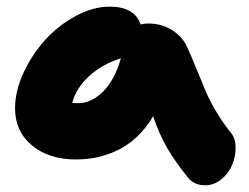

<svg xmlns="http://www.w3.org/2000/svg" viewBox="-20 -470 744 573"><path d="M207 5.9Q126 5.9 75.4 -36.1Q24.9 -78.1 24.9 -147Q24.9 -197.8 50 -252.4Q75.2 -307.1 114.5 -350.6Q153.8 -394 205.8 -422.1Q257.8 -450.2 307.1 -450.2Q381.3 -450.2 399.9 -397Q410.2 -399.9 421.9 -399.9Q463.4 -399.9 495.1 -379.2Q526.9 -358.4 540 -326.2Q551.8 -300.3 568.4 -259.5Q585 -218.8 595 -195.1Q605 -171.4 624.5 -138.2Q644 -105 668.9 -74.2Q682.6 -57.6 683.1 -30.8Q683.6 -3.9 673.3 21.2Q663.1 46.4 641.1 64.7Q619.1 83 591.8 83Q559.6 83 541 60.1Q502.9 12.7 479.2 -27.8Q455.6 -68.4 437 -123Q416 -87.4 388.7 -61.8Q361.3 -36.1 331.1 -21.7Q300.8 -7.3 270.3 -0.7Q239.7 5.9 207 5.9ZM213.9 -162.1Q252.9 -162.1 287.8 -197Q322.8 -231.9 340.8 -295.9Q285.2 -278.8 246.1 -242.9Q207 -207 195.8 -163.1Q201.7 -162.1 213.9 -162.1Z"/></svg>

Font: Shantell Sans Irregular Bouncy
Style: Regular
Weight: 800
Designer: Stephen Nixon, Anya Danilova, Shantell Martin
Foundry: Arrow Type
Version: Version 1.006;[9816181b4]